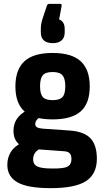

<svg xmlns="http://www.w3.org/2000/svg" viewBox="-20 -781 540 997"><path d="M243 196Q124 196 71 166Q18 136 18 75Q18 38 36 8.5Q54 -21 95 -41L196 -12Q173 -3 162.5 12Q152 27 152 46Q152 73 174 83.5Q196 94 250 94Q311 95 331 84Q351 73 351 45Q351 24 341.5 14.5Q332 5 308 4L143 -8Q101 -11 75.5 -35Q50 -59 50 -102Q50 -135 66 -161Q82 -187 119 -208L199 -177Q180 -170 171.5 -159Q163 -148 163 -137Q163 -126 171.5 -120.5Q180 -115 201 -113L345 -103Q419 -97 451 -61.5Q483 -26 483 43Q483 123 426.5 159.5Q370 196 243 196ZM253 -161Q153 -161 106.5 -203Q60 -245 60 -332Q60 -420 107 -463Q154 -506 253 -506Q352 -506 399 -463Q446 -420 446 -332Q446 -244 399 -202.5Q352 -161 253 -161ZM253 -261Q290 -261 304.5 -277Q319 -293 319 -333Q319 -373 304.5 -390Q290 -407 253 -407Q216 -407 202 -390Q188 -373 188 -333Q188 -294 202 -277.5Q216 -261 253 -261ZM255 -557Q192 -557 192 -613V-632Q192 -644 194 -656.5Q196 -669 201 -684L224 -753Q228 -761 236 -761H292Q302 -761 300 -750L287 -680Q301 -675 308.5 -662.5Q316 -650 316 -630V-613Q316 -586 300 -571.5Q284 -557 255 -557Z"/></svg>

Font: Sofia Sans Semi Condensed ExtraBold
Style: Regular
Weight: 800
Designer: Botio Nikoltchev, Ani Petrova
Foundry: lettersoup
Version: Version 4.100